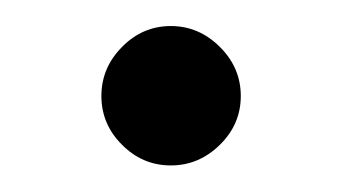

<svg xmlns="http://www.w3.org/2000/svg" viewBox="-20 -116 260 146"><path d="M72.8 -5.9Q57.1 -21.5 57.1 -43Q57.1 -64.5 72.8 -80.3Q88.4 -96.2 109.9 -96.2Q131.3 -96.2 147.2 -80.3Q163.1 -64.5 163.1 -43Q163.1 -21.5 147.2 -5.9Q131.3 9.8 109.9 9.8Q88.4 9.8 72.8 -5.9Z"/></svg>

Font: Common Serif
Style: Regular
Weight: 400
Designer: Philipp H. Poll, Khaled Hosny
Foundry: Stefan Peev, Context Ltd.
Version: Version 1.026